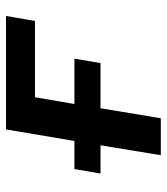

<svg xmlns="http://www.w3.org/2000/svg" viewBox="22 -578 556 640"><g transform="rotate(-90 300.0 -258.0)"><path d="M102.6 0H225.9L259.2 -201H409.8L424.4 -288H273.4L295.8 -419.4H550.1L566.8 -516H188.6L150.2 -288H56.5L41.5 -201H135.7Z"/></g></svg>

Font: Margiela Mono Italic SmBold It
Style: Regular
Weight: 600
Designer: Mike Abbink, Paul van der Laan, Pieter van Rosmalen
Foundry: Bold Monday
Version: Version 2.003 2021